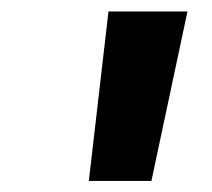

<svg xmlns="http://www.w3.org/2000/svg" viewBox="-20 -748 379 343"><path d="M138.7 -424.8 173.8 -727.5H314.9L250.5 -424.8Z"/></svg>

Font: Inter
Style: Bold Italic
Weight: 700
Italic angle: -9.39999°
Designer: Rasmus Andersson
Foundry: rsms
Version: Version 4.001;git-9221beed3